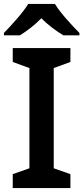

<svg xmlns="http://www.w3.org/2000/svg" viewBox="-29 -959 425 979"><path d="M251 -939H115C88 -894 28 -829 -9 -791V-779H73C108 -801 147 -830 182 -866C217 -830 259 -800 294 -779H376V-791C339 -828 278 -894 251 -939ZM330 0V-71L245 -101V-612L330 -643V-714H36V-643L121 -612V-101L36 -71V0Z"/></svg>

Font: Noto Sans Kayah Li SemiBold
Style: Regular
Weight: 600
Designer: Monotype Design Team, Sérgio Martins
Foundry: Monotype Imaging Inc.
Version: Version 2.002